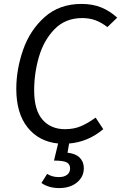

<svg xmlns="http://www.w3.org/2000/svg" viewBox="-20 -720 617 978"><path d="M154 -260Q154 -159 196.5 -110.5Q239 -62 311 -62Q357 -62 393 -77.5Q429 -93 467 -121L506 -62Q429 3 332 11L324 58Q365 62 386 83Q407 104 407 137Q407 180 372.5 209Q338 238 281 238Q228 238 191 212L220 166Q234 174 247.5 178Q261 182 281 182Q306 182 321.5 170.5Q337 159 337 138Q337 116 319.5 107Q302 98 255 98L276 11Q178 1 120.5 -71Q63 -143 63 -267Q63 -367 98 -467Q133 -567 208 -633.5Q283 -700 395 -700Q452 -700 496 -682Q540 -664 577 -630L527 -582Q496 -606 465.5 -617Q435 -628 399 -628Q313 -628 258 -571.5Q203 -515 178.5 -431Q154 -347 154 -260Z"/></svg>

Font: Fira Sans TEST Book
Style: Italic
Weight: 350
Italic angle: -8°
Designer: Carrois Corporate & Edenspiekermann AG
Foundry: Carrois Corporate GbR & Edenspiekermann AG
Version: Version 4.201